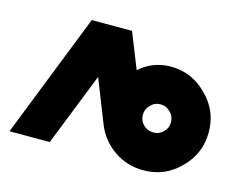

<svg xmlns="http://www.w3.org/2000/svg" viewBox="-77 -617 938 746"><g transform="rotate(15 391.5 -244.0)"><path d="M207 -500 10 0H172L288 -293L356 -121Q379 -61 433 -24Q485 12 551 12Q637 12 697 -49Q759 -110 759 -196Q759 -283 697 -343Q637 -405 551 -405Q513 -405 479 -391Q450 -379 426 -357L369 -500ZM551 -253Q574 -253 590 -236Q607 -220 607 -196Q607 -172 590 -156Q574 -140 551 -140Q527 -140 511 -156Q494 -172 494 -196Q494 -220 511 -236Q527 -253 551 -253Z"/></g></svg>

Font: Unageo
Style: ExtraBold
Weight: 800
Designer: Richard Sepsi
Foundry: Richard Sepsi
Version: Version 2.000